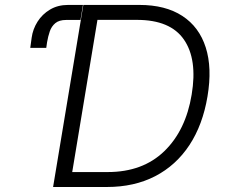

<svg xmlns="http://www.w3.org/2000/svg" viewBox="-20 -747 897 767"><path d="M407 0H192.1L312.9 -727.3H536.9Q641 -727.3 708.3 -683.4Q775.6 -639.6 801.8 -557.7Q828.1 -475.9 808.9 -361.9Q790.1 -248.6 736.7 -167.4Q683.2 -86.3 599.8 -43.1Q516.3 0 407 0ZM268.5 -59.7H410.5Q550.1 -59.7 636.2 -142.9Q722.3 -226.2 745.7 -369.3Q769.2 -509.9 714.8 -588.8Q660.5 -667.6 527 -667.6H369.3ZM100.9 -555.8 106.5 -596.6Q111.2 -630.7 130 -660.5Q148.8 -690.3 179.9 -708.8Q210.9 -727.3 251.8 -727.3H311.4L301.5 -667.3H244.3Q216.3 -667.3 201 -654.5Q185.7 -641.7 178.8 -621.4Q171.9 -601.2 168 -578.1L164.8 -555.8Z"/></svg>

Font: Inter Light  BETA
Style: Italic
Weight: 300
Italic angle: 9.39999°
Designer: Rasmus Andersson
Foundry: rsms
Version: Version 3.011;git-f93a4a705